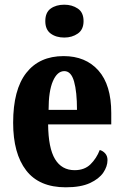

<svg xmlns="http://www.w3.org/2000/svg" viewBox="-20 -788 526 818"><path d="M260 10Q147 10 91.5 -62Q36 -134 36 -265Q36 -406 92 -477.5Q148 -549 251 -549Q345 -549 399.5 -487.5Q454 -426 454 -307V-258H185Q186 -157 214.5 -110Q243 -63 298 -63Q340 -63 365.5 -88Q391 -113 405 -149Q419 -145 428.5 -134Q438 -123 438 -106Q438 -79 420 -52.5Q402 -26 363 -8Q324 10 260 10ZM308 -320Q308 -397 295.5 -441Q283 -485 254 -485Q224 -485 205.5 -442.5Q187 -400 187 -320ZM254 -628Q219 -628 196 -645Q173 -662 173 -698Q173 -735 196 -751.5Q219 -768 254 -768Q287 -768 311.5 -751.5Q336 -735 336 -698Q336 -662 311.5 -645Q287 -628 254 -628Z"/></svg>

Font: Noto Serif Khmer ExtraCondensed ExtraBold
Style: Regular
Weight: 800
Width: 2
Designer: Danh Hong and the Monotype Design Team
Foundry: Monotype Imaging Inc.
Version: Version 2.004; ttfautohint (v1.8.4.7-5d5b)